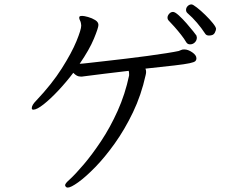

<svg xmlns="http://www.w3.org/2000/svg" viewBox="-20 -803 1040 870"><path d="M959 -672Q959 -666 953 -654Q947 -642 927 -642Q915 -642 910 -650Q893 -676 872.5 -700Q852 -724 830 -743Q823 -749 823 -758Q823 -768 830.5 -775.5Q838 -783 848 -783Q854 -783 872 -769Q890 -755 910 -735.5Q930 -716 944.5 -698Q959 -680 959 -672ZM872 -633Q872 -620 863 -611Q854 -602 841 -602Q829 -602 823 -613Q815 -627 800.5 -645.5Q786 -664 770.5 -681.5Q755 -699 745 -709Q739 -715 739 -723Q739 -732 746.5 -740.5Q754 -749 764 -749Q773 -749 790 -733.5Q807 -718 825 -697.5Q843 -677 856 -660.5Q869 -644 870 -642Q872 -636 872 -633ZM565 -468Q565 -473 564.5 -476Q564 -479 563 -482Q507 -476 454 -469Q401 -462 359 -457Q355 -456 352 -456Q349 -456 346 -456Q336 -456 328.5 -460Q321 -464 312 -473Q281 -432 245 -393.5Q209 -355 178 -330.5Q147 -306 131 -306Q124 -306 124 -313Q124 -327 144 -347Q215 -422 260 -493Q305 -564 326.5 -616.5Q348 -669 348 -687Q348 -689 347.5 -692Q347 -695 347 -696Q346 -704 342.5 -710.5Q339 -717 339 -722Q339 -726 340 -727Q341 -731 352 -731Q361 -731 379 -726Q397 -721 411.5 -712Q426 -703 426 -690Q426 -677 405.5 -627.5Q385 -578 341 -514Q349 -514 379.5 -517.5Q410 -521 454.5 -526Q499 -531 549.5 -537Q600 -543 648 -549.5Q696 -556 734 -562Q772 -568 790 -572Q796 -574 801 -576.5Q806 -579 815 -579Q832 -579 851 -566Q870 -553 870 -539Q870 -531 865 -526Q860 -521 839 -516.5Q818 -512 771 -506.5Q724 -501 639 -492Q642 -486 642 -477Q642 -474 641.5 -470.5Q641 -467 640 -463Q620 -372 582.5 -294Q545 -216 500 -153Q455 -90 411.5 -45.5Q368 -1 334.5 23Q301 47 287 47Q281 47 278 43Q275 39 275 36Q275 28 297 9Q322 -14 359.5 -58Q397 -102 438 -163.5Q479 -225 513 -300.5Q547 -376 565 -461Z"/></svg>

Font: QiushuiShotai Bright
Style: Regular
Weight: 400
Designer: Christian Thalmann (Catharsis Fonts)
Version: Version 1.250;